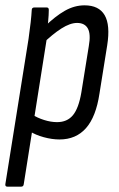

<svg xmlns="http://www.w3.org/2000/svg" viewBox="-21 -515 445 720"><path d="M202 8Q174 8 143 -0.5Q112 -9 90 -23L99 -86Q119 -73 144.5 -65Q170 -57 193 -57Q231 -57 252.5 -83Q274 -109 284 -168L312 -342Q320 -387 308.5 -408Q297 -429 268 -429Q242 -429 209 -408Q176 -387 137 -349L145 -414Q186 -454 222 -474.5Q258 -495 296 -495Q350 -495 371.5 -458Q393 -421 381 -345L352 -164Q339 -77 301.5 -34.5Q264 8 202 8ZM7 185Q-2 185 -1 176L86 -369Q91 -404 94 -431Q97 -458 98 -477Q98 -487 108 -487H154Q162 -487 162 -478Q162 -460 159.5 -434Q157 -408 155 -395V-374L68 176Q67 185 58 185Z"/></svg>

Font: Sofia Sans Condensed
Style: Italic
Weight: 400
Italic angle: -9°
Designer: Botio Nikoltchev, Ani Petrova
Foundry: lettersoup
Version: Version 4.101